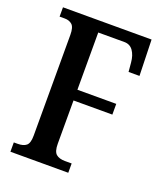

<svg xmlns="http://www.w3.org/2000/svg" viewBox="-133 -803 762 892"><g transform="rotate(20 248.0 -357.0)"><path d="M24 0V-46H43Q71 -46 85.5 -58Q100 -70 100 -107V-605Q100 -643 86 -655.5Q72 -668 50 -668H24V-714H462L467 -536H413L409 -581Q406 -616 390.5 -638Q375 -660 347 -660H218V-377H410V-324H218V-110Q218 -72 233 -59Q248 -46 277 -46H310V0Z"/></g></svg>

Font: Noto Serif Bengali ExtraCondensed SemiBold
Style: Regular
Weight: 600
Width: 2
Designer: Juan Bruce, Universal Thirst, Indian Type Foundry and the Monotype Design Team.
Foundry: Monotype Imaging Inc.
Version: Version 2.003; ttfautohint (v1.8.4.7-5d5b)